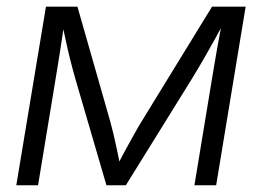

<svg xmlns="http://www.w3.org/2000/svg" viewBox="-20 -549 776 569"><path d="M28.3 0 116.2 -529.3H209.5L306.6 -189.5Q312 -169.9 316.2 -152.1Q320.3 -134.3 324 -117.2Q327.6 -100.1 331.1 -84Q334.5 -67.9 337.4 -51.3H323.7Q332.5 -68.4 341.1 -84.5Q349.6 -100.6 358.9 -117.4Q368.2 -134.3 378.2 -152.3Q388.2 -170.4 399.9 -189.5L608.4 -529.3H708L620.6 0H556.2L607.4 -310.5Q611.8 -336.4 615.7 -359.9Q619.6 -383.3 623.5 -405.3Q627.4 -427.2 631.6 -449.2Q635.7 -471.2 639.6 -493.2H649.4Q632.8 -461.9 616.9 -433.1Q601.1 -404.3 584 -374.8Q566.9 -345.2 545.9 -311L353 0H295.4L204.6 -311Q194.8 -345.2 187.5 -374.5Q180.2 -403.8 174.1 -432.9Q168 -461.9 161.1 -493.2H172.4Q168.9 -470.2 165.8 -448.5Q162.6 -426.8 159.2 -405Q155.8 -383.3 152.1 -360.1Q148.4 -336.9 144 -310.5L92.8 0Z"/></svg>

Font: Inter 24pt Light
Style: Italic
Weight: 300
Italic angle: -9.3988°
Designer: Rasmus Andersson
Foundry: rsms
Version: Version 4.001;git-66647c0bb